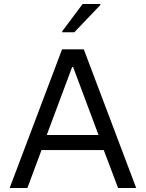

<svg xmlns="http://www.w3.org/2000/svg" viewBox="-20 -933 724 953"><path d="M28 0 288 -688H396L656 0H566L495 -188H186L116 0ZM212 -263H469L343 -600H338ZM289 -773V-778L390 -913H478V-908L349 -773Z"/></svg>

Font: Saira
Style: Regular
Weight: 400
Designer: Hector Gatti with collaboration of the Omnibus-Type team
Foundry: Omnibus-Type
Version: Version 1.100; ttfautohint (v1.8.3)